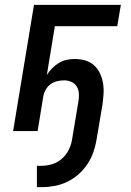

<svg xmlns="http://www.w3.org/2000/svg" viewBox="-20 -540 540 791"><path d="M152 231H132V143H152Q174 143 196 136Q218 129 235.5 113.5Q253 98 263.5 76.5Q274 55 277 34L303 -122Q306 -138 305 -154Q304 -170 296.5 -183Q289 -196 274.5 -202.5Q260 -209 244 -209Q230 -209 215 -205.5Q200 -202 187.5 -192.5Q175 -183 167.5 -169Q160 -155 158 -141L135 0H34L120 -520H478L463 -432H206L173 -231Q182 -246 195 -259Q208 -272 223 -281Q238 -290 254.5 -293.5Q271 -297 287 -297Q310 -297 331 -291Q352 -285 367.5 -271Q383 -257 392 -237.5Q401 -218 404.5 -196.5Q408 -175 406.5 -152.5Q405 -130 402 -108L378 34Q374 60 365 86Q356 112 340.5 135.5Q325 159 303.5 178Q282 197 257 209Q232 221 205 226Q178 231 152 231Z"/></svg>

Font: Iosevka Semibold Oblique
Style: Regular
Weight: 600
Italic angle: -9°
Monospace: yes
Designer: Belleve Invis
Foundry: Belleve Invis
Version: Version 32.5.0; ttfautohint (v1.8.4)